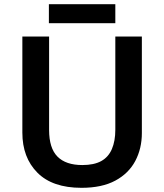

<svg xmlns="http://www.w3.org/2000/svg" viewBox="-20 -889 787 919"><path d="M659 -252Q659 -178 627.5 -118.5Q596 -59 532 -24.5Q468 10 370 10Q231 10 159 -62.5Q87 -135 87 -254V-714H215V-267Q215 -180 255 -139.5Q295 -99 374 -99Q430 -99 464.5 -118Q499 -137 515.5 -175.5Q532 -214 532 -268V-714H659ZM532 -869V-778H214V-869Z"/></svg>

Font: Noto Sans Devanagari SemiBold
Style: Regular
Weight: 600
Version: Version 2.003